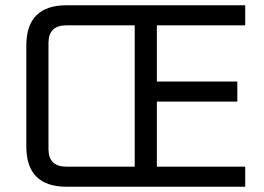

<svg xmlns="http://www.w3.org/2000/svg" viewBox="-20 -710 1002 730"><path d="M80.1 -153.2V-536.8Q80.1 -690 233.3 -690H912.3V-613.6H576.4V-400H882.3V-323.6H576.4V-76.4H912.3V0H233.3Q80.1 0 80.1 -153.2ZM164.3 -143.8Q164.3 -76.4 232.3 -76.4H492.2V-613.6H232.3Q164.3 -613.6 164.3 -546.2Z"/></svg>

Font: Oxanium ExtraLight
Style: Regular
Weight: 200
Designer: Severin Meyer
Version: Version 2.000